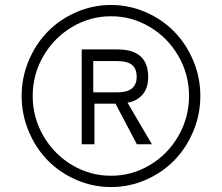

<svg xmlns="http://www.w3.org/2000/svg" viewBox="-20 -736 902 780"><path d="M431.2 23.9Q356.9 23.9 289.8 -5.4Q222.7 -34.7 174.1 -84.2Q125.5 -133.8 96.7 -202.4Q67.9 -271 67.9 -346.2Q67.9 -421.4 96.7 -489.7Q125.5 -558.1 174.1 -607.7Q222.7 -657.2 289.8 -686.5Q356.9 -715.8 431.2 -715.8Q504.9 -715.8 572 -686.5Q639.2 -657.2 687.7 -607.7Q736.3 -558.1 765.1 -489.7Q793.9 -421.4 793.9 -346.2Q793.9 -271 765.1 -202.4Q736.3 -133.8 687.7 -84.2Q639.2 -34.7 572 -5.4Q504.9 23.9 431.2 23.9ZM431.2 -22Q516.1 -22 589.1 -65.7Q662.1 -109.4 705.1 -184.3Q748 -259.3 748 -346.2Q748 -433.1 705.1 -507.8Q662.1 -582.5 589.1 -626.2Q516.1 -669.9 431.2 -669.9Q345.7 -669.9 272.5 -626.2Q199.2 -582.5 156 -507.8Q112.8 -433.1 112.8 -346.2Q112.8 -259.3 156 -184.3Q199.2 -109.4 272.5 -65.7Q345.7 -22 431.2 -22ZM312 -149.9V-535.2H457Q582 -535.2 582 -423.8Q582 -377 558.3 -350.8Q534.7 -324.7 498 -318.8L597.2 -149.9H536.1L449.2 -314.9H363.8V-149.9ZM358.9 -360.8H457Q535.2 -360.8 535.2 -423.8Q535.2 -457.5 515.9 -472.7Q496.6 -487.8 457 -487.8H358.9Z"/></svg>

Font: HK Grotesk Light
Style: Regular
Weight: 300
Designer: Alfredo Marco Pradil and Stefan Peev
Foundry: Hanken Design Co.
Version: Version 1.045;PS 001.045;hotconv 1.0.88;makeotf.lib2.5.64775